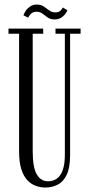

<svg xmlns="http://www.w3.org/2000/svg" viewBox="-20 -828 400 860"><path d="M183 12Q162.5 12 141.8 5Q121 -2 103.8 -19.5Q86.5 -37 76 -68.5Q65.5 -100 65.5 -149V-677H18V-700H173.5V-677H126.5V-151.5Q126.5 -77.5 144.8 -46.8Q163 -16 195.5 -16Q209.5 -16 223 -21.5Q236.5 -27 247.2 -40.2Q258 -53.5 264.2 -77Q270.5 -100.5 270.5 -136.5V-677H228.5V-700H341V-677H294V-134Q294 -77 278.8 -45.2Q263.5 -13.5 238.2 -0.8Q213 12 183 12ZM224.5 -741Q206 -741 193.5 -749.8Q181 -758.5 170 -767Q159 -775.5 144 -775.5Q126.5 -775.5 117.5 -765Q108.5 -754.5 106 -749L85 -759.5Q88 -768.5 95.2 -779.5Q102.5 -790.5 114.8 -799Q127 -807.5 144 -807.5Q163.5 -807.5 176.2 -798.8Q189 -790 200.8 -781.2Q212.5 -772.5 227.5 -772.5Q244 -772.5 251.5 -780.8Q259 -789 261.5 -794.5L282 -782Q279 -774.5 271.8 -764.8Q264.5 -755 252.8 -748Q241 -741 224.5 -741Z"/></svg>

Font: Imbue 48pt Light
Style: Regular
Weight: 300
Designer: Tyler Finck
Foundry: Etcetera Type Company
Version: Version 1.102